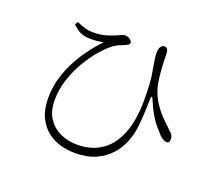

<svg xmlns="http://www.w3.org/2000/svg" viewBox="-123 -887 1246 1093"><g transform="rotate(20 500.0 -340.5)"><path d="M176 -657 187 -675Q213 -663 237.5 -656Q262 -649 287 -649Q315 -649 336.5 -652.5Q358 -656 377 -662.5Q396 -669 414 -676Q440 -687 449.5 -691.5Q459 -696 467 -696Q479 -696 488.5 -691Q498 -686 504 -679Q510 -672 510 -666Q510 -660 505.5 -655.5Q501 -651 490 -646Q473 -639 450.5 -629.5Q428 -620 405 -600Q383 -582 351 -545Q319 -508 288 -456Q257 -404 236 -341.5Q215 -279 215 -211Q215 -145 244 -102Q273 -59 319.5 -38Q366 -17 418 -17Q494 -17 547 -46Q600 -75 632.5 -125.5Q665 -176 679.5 -241.5Q694 -307 694 -380Q694 -437 691.5 -480.5Q689 -524 680 -570Q678 -583 675 -599.5Q672 -616 670 -633Q668 -650 668 -663Q668 -689 676.5 -701Q685 -713 698 -713Q708 -713 713 -708.5Q718 -704 720.5 -695Q723 -686 723 -674Q723 -637 726 -590Q729 -543 736 -502Q748 -443 776.5 -398.5Q805 -354 836.5 -323Q868 -292 889 -272Q898 -265 905 -255.5Q912 -246 913 -229Q913 -221 909 -213Q905 -205 896 -205Q888 -205 876 -210.5Q864 -216 852 -228Q834 -247 814.5 -270Q795 -293 776.5 -324.5Q758 -356 740 -399Q733 -419 728 -418.5Q723 -418 723 -396Q723 -377 722 -352Q721 -327 719.5 -297.5Q718 -268 714 -234Q709 -188 691 -141Q673 -94 638.5 -55Q604 -16 551.5 8Q499 32 425 32Q380 32 336 19.5Q292 7 256 -21.5Q220 -50 198 -97Q176 -144 176 -213Q176 -286 200.5 -357.5Q225 -429 268 -495Q311 -561 365 -617Q348 -613 330 -611Q312 -609 288 -609Q257 -609 232.5 -617.5Q208 -626 176 -657Z"/></g></svg>

Font: Noto Serif TC
Style: Regular
Weight: 200
Designer: Ryoko NISHIZUKA 西塚涼子 (kana & ideographs); Frank Grießhammer (Latin, Greek & Cyrillic); Wenlong ZHANG 张文龙 (bopomofo); San
Foundry: Adobe
Version: Version 2.001;hotconv 1.1.0;makeotfexe 2.6.0